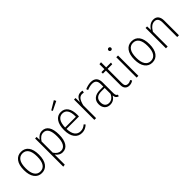

<svg xmlns="http://www.w3.org/2000/svg" viewBox="194 -2027 3484 3484"><g transform="rotate(-45 1936.0 -285.5)"><path d="M452 -263Q452 -132 399.5 -60.5Q347 11 255 11Q163 11 111 -60.5Q59 -132 59 -260Q59 -390 112 -461Q165 -532 256 -532Q349 -532 400.5 -463.5Q452 -395 452 -263ZM106 -260Q106 -146 145 -87.5Q184 -29 255 -29Q327 -29 366 -87.5Q405 -146 405 -263Q405 -378 366.5 -435.5Q328 -493 256 -493Q185 -493 145.5 -435Q106 -377 106 -260Z M968 -264Q968 -134 921.5 -61.5Q875 11 790 11Q747 11 712.5 -9.5Q678 -30 654 -64V195L609 202V-522H648L651 -445Q710 -532 797 -532Q880 -532 924 -464Q968 -396 968 -264ZM920 -264Q920 -493 792 -493Q748 -493 715.5 -469Q683 -445 654 -401V-113Q708 -29 784 -29Q850 -29 885 -87.5Q920 -146 920 -264Z M1454 -241H1135Q1139 -131 1179.5 -80Q1220 -29 1287 -29Q1325 -29 1353.5 -41Q1382 -53 1414 -80L1437 -52Q1403 -21 1366.5 -5Q1330 11 1286 11Q1194 11 1141 -58.5Q1088 -128 1088 -257Q1088 -387 1138.5 -459.5Q1189 -532 1276 -532Q1364 -532 1410 -466.5Q1456 -401 1456 -282Q1456 -261 1454 -241ZM1411 -297Q1411 -391 1378 -442Q1345 -493 1277 -493Q1215 -493 1177 -441Q1139 -389 1135 -277H1411ZM1342 -773 1363 -732 1191 -648 1176 -674Z M1832 -526 1823 -485Q1803 -490 1783 -490Q1734 -490 1703.5 -451Q1673 -412 1653 -330V0H1608V-522H1647L1650 -409Q1670 -471 1703 -501.5Q1736 -532 1786 -532Q1808 -532 1832 -526Z M2234 -21 2224 11Q2192 3 2175.5 -18Q2159 -39 2156 -79Q2105 11 2009 11Q1941 11 1902 -31.5Q1863 -74 1863 -145Q1863 -225 1915.5 -268.5Q1968 -312 2061 -312H2150V-372Q2150 -434 2124.5 -463.5Q2099 -493 2041 -493Q1984 -493 1911 -463L1898 -498Q1979 -532 2045 -532Q2195 -532 2195 -375V-103Q2195 -66 2204 -48Q2213 -30 2234 -21ZM2150 -127V-277H2066Q1911 -277 1911 -146Q1911 -89 1938.5 -58Q1966 -27 2014 -27Q2104 -27 2150 -127Z M2598 -21Q2555 11 2501 11Q2448 11 2418 -21Q2388 -53 2388 -112V-484H2311V-522H2388V-649L2433 -654V-522H2557L2551 -484H2433V-114Q2433 -29 2505 -29Q2543 -29 2579 -52Z M2738 -522V0H2693V-522ZM2749 -709Q2749 -694 2739.5 -684.5Q2730 -675 2714 -675Q2699 -675 2689.5 -685Q2680 -695 2680 -709Q2680 -723 2689.5 -733Q2699 -743 2714 -743Q2730 -743 2739.5 -733Q2749 -723 2749 -709Z M3288 -263Q3288 -132 3235.5 -60.5Q3183 11 3091 11Q2999 11 2947 -60.5Q2895 -132 2895 -260Q2895 -390 2948 -461Q3001 -532 3092 -532Q3185 -532 3236.5 -463.5Q3288 -395 3288 -263ZM2942 -260Q2942 -146 2981 -87.5Q3020 -29 3091 -29Q3163 -29 3202 -87.5Q3241 -146 3241 -263Q3241 -378 3202.5 -435.5Q3164 -493 3092 -493Q3021 -493 2981.5 -435Q2942 -377 2942 -260Z M3779 -377V0H3734V-371Q3734 -494 3643 -494Q3597 -494 3559.5 -464Q3522 -434 3490 -379V0H3445V-522H3484L3488 -428Q3553 -532 3650 -532Q3713 -532 3746 -491.5Q3779 -451 3779 -377Z"/></g></svg>

Font: Fira Sans Condensed ExtraLight
Style: Regular
Weight: 275
Width: 3
Designer: Carrois Corporate & Edenspiekermann AG
Foundry: Carrois Corporate GbR & Edenspiekermann AG
Version: Version 4.203